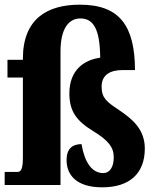

<svg xmlns="http://www.w3.org/2000/svg" viewBox="-25 -792 670 822"><path d="M413 10C528 10 595 -48 595 -156C595 -239 541 -283 483 -322C432 -356 410 -372 410 -421C410 -473 449 -492 499 -492H553C552 -681 488 -772 317 -772C179 -772 73 -713 73 -541V-536H7V-460H73V-119C73 -63 63 -56 49 -56H-5V0H234V-571C234 -671 270 -713 319 -713C373 -713 403 -671 404 -545C338 -536 272 -495 272 -392C272 -315 303 -274 375 -230C439 -191 462 -161 462 -119C462 -74 443 -51 417 -51C368 -51 337 -98 324 -175C286 -175 260 -156 260 -107C260 -42 303 10 413 10Z"/></svg>

Font: Noto Serif Devanagari ExtraCondensed Black
Style: Regular
Weight: 900
Width: 2
Designer: Universal Thirst, Indian Type Foundry and the Monotype Design Team
Foundry: Monotype Imaging Inc.
Version: Version 2.004